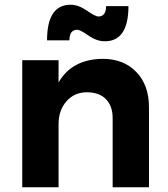

<svg xmlns="http://www.w3.org/2000/svg" viewBox="-20 -793 710 813"><path d="M179.2 -622.1Q179.2 -772.9 278.8 -772.9Q312 -772.9 348.1 -748Q384.3 -723.1 396 -723.1Q429.2 -723.1 429.2 -767.1H523.9Q523.9 -618.2 423.8 -618.2Q389.6 -618.2 354.5 -642.6Q319.3 -667 307.1 -667Q273.9 -667 273.9 -622.1ZM74.2 0V-538.1H228V-443.8Q284.2 -542 414.1 -543.9Q503.9 -543.9 557.6 -487.8Q611.3 -431.6 610.8 -337.9V0H457V-293Q457 -343.8 428.7 -373Q400.4 -402.3 347.2 -402.3Q293.9 -401.9 260.7 -363.3Q227.5 -324.7 228 -265.1V0Z"/></svg>

Font: TruenoSBd
Style: Demi
Weight: 600
Designer: Julieta Ulanovsky
Foundry: Julieta Ulanovsky
Version: Version 3.001b